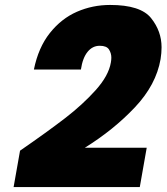

<svg xmlns="http://www.w3.org/2000/svg" viewBox="-20 -766 673 776"><path d="M61 -157Q171 -233 242.5 -288Q314 -343 366.5 -401.5Q419 -460 428 -513Q430 -524 430 -533Q430 -551 420.5 -566Q411 -581 383 -581Q354 -581 334 -556.5Q314 -532 307 -485H117Q135 -574 181.5 -632.5Q228 -691 291 -718.5Q354 -746 425 -746Q548 -746 590.5 -693Q633 -640 633 -575Q633 -552 629 -527Q611 -423 525 -332Q439 -241 323 -169H573L545 -10H35Z"/></svg>

Font: Fz Poppins ExtBd
Style: Italic
Weight: 800
Italic angle: -10°
Designer: Ninad Kale (Devanagari), Jonny Pinhorn (Latin)
Foundry: Indian Type Foundry
Version: Vit hóa bi Vntype.Com & FontZin.Com